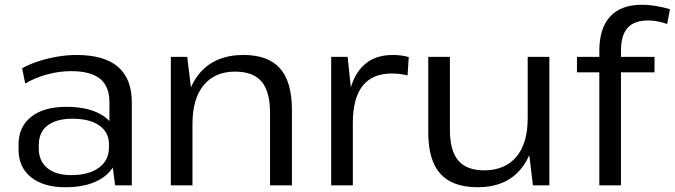

<svg xmlns="http://www.w3.org/2000/svg" viewBox="-20 -779 2836 807"><path d="M440 -179V-349Q440 -416 400.5 -448Q361 -480 279 -480Q229 -480 179 -466.5Q129 -453 86 -428L73 -492Q103 -509 141.5 -521.5Q180 -534 221.5 -541Q263 -548 301 -548Q418 -548 476 -498Q534 -448 534 -349V0H464ZM254 8Q163 8 110.5 -34Q58 -76 58 -150V-172Q58 -246 111 -288Q164 -330 259 -330Q359 -330 417 -290Q475 -250 475 -176V-153Q475 -78 416 -35Q357 8 254 8ZM279 -43Q353 -43 395.5 -74Q438 -105 438 -159V-173Q438 -223 397.5 -251.5Q357 -280 284 -280Q218 -280 180.5 -252Q143 -224 143 -169V-155Q143 -102 179 -72.5Q215 -43 279 -43Z M1115 -305Q1115 -394 1079.5 -436Q1044 -478 968 -478Q883 -478 836 -421Q789 -364 789 -258L754 -195V-252Q754 -394 819 -471Q884 -548 1003 -548Q1107 -548 1157 -491.5Q1207 -435 1207 -316V0H1115ZM698 -540H767L789 -358V0H698Z M1372 -540H1441L1463 -334V0H1372ZM1439 -286Q1439 -415 1488 -481.5Q1537 -548 1630 -548Q1647 -548 1664.5 -546Q1682 -544 1698 -539L1693 -462Q1662 -470 1626 -470Q1545 -470 1504 -418Q1463 -366 1463 -262Z M1871 -234Q1871 -146 1906 -104.5Q1941 -63 2015 -63Q2102 -63 2150 -119.5Q2198 -176 2198 -282L2233 -345V-288Q2233 -146 2169.5 -69Q2106 8 1988 8Q1882 8 1831 -48.5Q1780 -105 1780 -223V-540H1871ZM2289 0H2220L2198 -182V-540H2289Z M2499 -565Q2499 -660 2544.5 -709.5Q2590 -759 2678 -759Q2707 -759 2739 -753.5Q2771 -748 2796 -740L2784 -678Q2766 -685 2745 -689Q2724 -693 2704 -693Q2646 -693 2618 -662Q2590 -631 2590 -565V0H2499ZM2405 -540H2731V-475H2405Z"/></svg>

Font: Pathway Extreme 72pt Medium
Style: Regular
Weight: 500
Designer: Eduardo Rodriguez Tunni
Foundry: Eduardo Rodriguez Tunni
Version: Version 1.001;gftools[0.9.26]